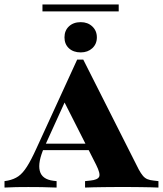

<svg xmlns="http://www.w3.org/2000/svg" viewBox="-34 -845 734 865"><path d="M165.3 -181.5Q135.5 -113.7 145.2 -75.4Q154.8 -37.1 206.5 -30.6L221 -29V0Q183.1 -1.6 153.2 -2Q123.4 -2.4 93.5 -2.4Q64.5 -2.4 39.1 -2Q13.7 -1.6 -13.7 0V-29L1.6 -31.5Q29 -37.1 48.8 -50.8Q68.5 -64.5 87.5 -94.4Q106.5 -124.2 130.6 -177.4L313.7 -576.6H341.1L591.1 -81.5Q600.8 -63.7 609.7 -53.2Q618.5 -42.7 629.8 -37.9Q641.1 -33.1 658.1 -31.5L679.8 -29V0Q665.3 -0.8 644.4 -1.2Q623.4 -1.6 599.6 -2Q575.8 -2.4 553.2 -2.4H542.7H533.9Q510.5 -2.4 484.7 -2.4Q458.9 -2.4 433.9 -2Q408.9 -1.6 387.1 -1.2Q365.3 -0.8 349.2 0V-29L372.6 -31.5Q405.6 -34.7 412.5 -48.4Q419.4 -62.1 399.2 -102.4L246.8 -403.2L269.4 -410.5ZM143.5 -168.5 157.3 -197.6H400.8L415.3 -168.5ZM329.8 -608.9Q296.8 -608.9 276.6 -627.4Q256.5 -646 256.5 -676.6Q256.5 -707.3 276.6 -726.2Q296.8 -745.2 329.8 -745.2Q361.3 -745.2 381.9 -725.8Q402.4 -706.5 402.4 -676.6Q402.4 -646.8 381.9 -627.8Q361.3 -608.9 329.8 -608.9ZM157.3 -793.5V-825H500.8V-793.5Z"/></svg>

Font: Playfair 5pt SemiExpanded Light Black
Style: Regular
Weight: 900
Version: Version 2.203